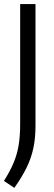

<svg xmlns="http://www.w3.org/2000/svg" viewBox="-28 -760 268 952"><path d="M43 171.5 -8.5 137Q20.5 91.5 38.2 50.2Q56 9 64 -37.5Q72 -84 72 -145.5V-740H148V-136.5Q148 -74.5 137.2 -24.5Q126.5 25.5 103.2 72.5Q80 119.5 43 171.5Z"/></svg>

Font: Encode Sans Condensed Condensed
Style: Regular
Weight: 400
Width: 3
Designer: Multiple Designers
Foundry: Impallari Type
Version: Version 3.000; ttfautohint (v1.8.3) -l 8 -r 50 -G 200 -x 14 